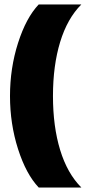

<svg xmlns="http://www.w3.org/2000/svg" viewBox="-20 -708 400 862"><path d="M345.2 133.8H153.8Q97.2 74.2 61 -38.8Q24.9 -151.9 24.9 -276.9Q24.9 -401.9 61 -515.1Q97.2 -628.4 153.8 -688H345.2Q282.2 -625 250 -519.3Q217.8 -413.6 217.8 -276.9Q217.8 -140.1 250 -34.7Q282.2 70.8 345.2 133.8Z"/></svg>

Font: Overused Grotesk Black
Style: Regular
Weight: 900
Version: Version 0.002